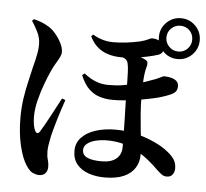

<svg xmlns="http://www.w3.org/2000/svg" viewBox="-60 -911 1119 1042"><g transform="rotate(5 500.0 -389.5)"><path d="M773.2 -736.3Q773.2 -782.5 805.8 -815Q838.4 -847.4 884.6 -847.4Q930.8 -847.4 963.2 -815Q995.7 -782.5 995.7 -736.3Q995.7 -690.1 963.2 -657.5Q930.8 -624.9 884.6 -624.9Q838.4 -624.9 805.8 -657.5Q773.2 -690.1 773.2 -736.3ZM814.1 -736.3Q814.1 -707.2 834.8 -686.6Q855.5 -665.9 884.6 -665.9Q914.4 -665.9 934.6 -686.6Q954.7 -707.2 954.7 -736.3Q954.7 -766.1 934.6 -786.3Q914.4 -806.5 884.6 -806.5Q855.5 -806.5 834.8 -786.3Q814.1 -766.1 814.1 -736.3ZM417.5 -717.1Q442.9 -701.7 471.1 -693.6Q499.2 -685.6 528.1 -685.6Q563.4 -685.6 599.7 -690Q636 -694.3 672 -702.2Q701.8 -709.8 716.2 -717.3Q730.6 -724.9 737.1 -724.9Q763.6 -724.9 783.8 -711.6Q804 -698.4 804 -674.9Q804 -659.5 797.7 -651.6Q791.4 -643.8 780.5 -639.8Q753.2 -630.6 716.1 -623.1Q678.9 -615.5 642.3 -611.7Q605.8 -607.9 577.9 -607.9Q543.1 -607.9 510.3 -617.2Q477.5 -626.5 451.1 -648.3Q424.7 -670.1 406.6 -707.7ZM388.6 -503Q408.2 -488.3 427.9 -476.9Q447.6 -465.5 471.4 -458.8Q495.2 -452.2 524.9 -452.2Q570.5 -452.2 603.4 -458.2Q636.2 -464.1 664.1 -470.8Q694.2 -478 724.3 -487.9Q754.3 -497.8 777.1 -506.8Q795.2 -514.4 805.7 -520Q816.3 -525.6 818.8 -525.6Q824.1 -525.6 837.1 -524.4Q850.2 -523.3 864.5 -519.1Q878.7 -514.8 889.2 -505Q899.6 -495.2 899.6 -477Q899.6 -461.3 891.5 -449.8Q883.4 -438.2 858.2 -427.9Q818.4 -411.2 768.9 -400.6Q719.5 -390.1 672.6 -383.1Q639.4 -378.8 611.7 -376.1Q583.9 -373.5 554.1 -373.5Q515.8 -373.5 482.5 -383.6Q449.2 -393.6 422.5 -419.4Q395.9 -445.1 376.3 -492.8ZM557.8 -617.8 597 -634.5Q615.7 -632.9 636.5 -629.1Q657.4 -625.2 677 -619.8Q696.6 -614.3 708.5 -607.3Q721.6 -600.8 723.5 -591.6Q725.3 -582.5 721.1 -568.5Q712.3 -538.4 709.8 -495.3Q707.3 -452.2 707.3 -410.3Q707.3 -357.9 710.9 -312.1Q714.5 -266.3 718.7 -226.8Q723 -187.4 726.6 -153Q730.2 -118.6 730.2 -89.4Q730.2 -50 710.3 -18.1Q690.4 13.8 649.8 31.7Q609.3 49.7 545.5 49.7Q498.2 49.7 458.1 35.9Q418 22.1 394.3 -6.8Q370.5 -35.6 370.5 -80.3Q370.5 -122.6 398.2 -152.5Q425.9 -182.4 474.3 -198.2Q522.6 -214 583.8 -214Q643.8 -214 699 -199.8Q754.2 -185.7 799.4 -164.4Q844.7 -143.2 872.7 -119.8Q899.1 -99 911.3 -79.1Q923.4 -59.2 923.4 -32Q923.4 -13.3 912.8 1.1Q902.3 15.5 881.3 15.5Q864.3 15.5 851.2 5.1Q838.1 -5.2 825.4 -17.4Q773.2 -68.7 726.8 -97.8Q680.4 -126.9 635.8 -139.5Q591.2 -152 542.2 -152Q510 -152 481.2 -145Q452.5 -138 434.5 -123.8Q416.6 -109.6 416.6 -89.1Q416.6 -61.2 443.5 -48.7Q470.4 -36.1 522.2 -36.1Q574 -36.1 601.6 -59.1Q629.3 -82.1 629.3 -123.3Q629.3 -171.1 628.4 -215.9Q627.5 -260.6 626.5 -299.8Q625.4 -339 624.5 -371Q623.6 -403.1 623.6 -425.2Q623.6 -449.7 623.4 -478.6Q623.2 -507.6 621.8 -533.9Q620.5 -560.3 616.9 -576.2Q613.2 -597.9 592.6 -605.9Q572.1 -613.8 557.8 -617.8ZM79.8 -763 89.3 -772.6Q110.2 -767.8 131 -759.9Q151.7 -752 174.1 -737.9Q193.2 -725.9 212 -703.2Q230.9 -680.4 243.4 -655Q255.9 -629.6 255.9 -607.5Q255.9 -594.4 248.3 -579.4Q240.8 -564.5 228.5 -544.4Q216.2 -524.3 202.8 -494.2Q191.3 -469 175.5 -426.6Q159.6 -384.3 147.6 -336.5Q135.5 -288.7 135.5 -246.2Q135.5 -222.1 139 -202Q142.6 -182 148.2 -171Q154 -159.1 160.9 -158.3Q167.9 -157.4 174.6 -167.4Q181.9 -178.7 195.3 -202Q208.6 -225.3 223.9 -254Q239.1 -282.7 253.9 -310.5Q268.7 -338.4 278.9 -357.4L297.4 -350.1Q289.6 -327.9 281 -301.4Q272.5 -274.9 264 -247.5Q255.5 -220.1 248.8 -195Q242.1 -169.8 237.1 -150.7Q231.5 -125 228.1 -102.6Q224.7 -80.2 224.7 -66.4Q224.7 -37.9 230.6 -19.7Q236.4 -1.6 236.4 19.2Q236.4 39.9 224.9 53.8Q213.3 67.7 190 67.7Q174.8 67.7 156.9 59.9Q139 52.1 119.8 23.2Q95.7 -12.4 79.3 -80.5Q62.8 -148.7 62.8 -235.1Q62.8 -289.9 70.4 -340.7Q78.1 -391.5 88.7 -435.2Q99.2 -478.9 105.9 -510.2Q111.7 -532.5 116.7 -553.1Q121.7 -573.8 125.3 -595.1Q128.8 -616.5 128.8 -639.2Q128.8 -674.7 111.5 -708.5Q94.2 -742.3 79.8 -763Z"/></g></svg>

Font: Noto Serif SC
Style: Regular
Weight: 200
Designer: Ryoko NISHIZUKA 西塚涼子 (kana & ideographs); Frank Grießhammer (Latin, Greek & Cyrillic); Wenlong ZHANG 张文龙 (bopomofo); San
Foundry: Adobe
Version: Version 2.001;hotconv 1.1.0;makeotfexe 2.6.0